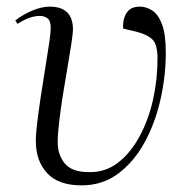

<svg xmlns="http://www.w3.org/2000/svg" viewBox="-20 -545 573 579"><path d="M226 14Q156 14 122 -23Q88 -60 88 -120Q88 -141 92.5 -177.5Q97 -214 103.5 -257.5Q110 -301 117 -343Q124 -385 128.5 -416.5Q133 -448 133 -461Q133 -482 123.5 -489.5Q114 -497 100 -497Q70 -497 33 -473L26 -483Q47 -500 76 -512.5Q105 -525 130 -525Q200 -525 200 -456Q200 -445 195.5 -415Q191 -385 184 -344.5Q177 -304 170 -260.5Q163 -217 158.5 -178.5Q154 -140 154 -116Q154 -78 175.5 -52Q197 -26 248 -26Q298 -25 336 -54.5Q374 -84 401 -134Q428 -184 441.5 -244.5Q455 -305 455 -368Q455 -410 440.5 -425Q426 -440 396 -448L351 -459Q350 -488 362 -506.5Q374 -525 402 -525Q421 -525 439 -513.5Q457 -502 468.5 -472Q480 -442 480 -386Q480 -316 464 -245Q448 -174 416 -115.5Q384 -57 336.5 -21.5Q289 14 226 14Z"/></svg>

Font: Literata 72pt Light
Style: Italic
Weight: 300
Italic angle: -2°
Designer: Latin by Veronika Burian and Jose Scaglione. Greek by Irene Vlachou. Cyrillic by Vera Evstafieva
Foundry: TypeTogether
Version: Version 3.002